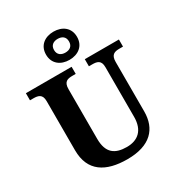

<svg xmlns="http://www.w3.org/2000/svg" viewBox="-224 -1128 1200 1287"><g transform="rotate(-30 376.0 -484.5)"><path d="M382 -761C449 -761 502 -799 502 -870C502 -941 449 -979 382 -979C315 -979 262 -941 262 -870C262 -799 315 -761 382 -761ZM382 -817C351 -817 324 -832 324 -870C324 -908 351 -923 382 -923C414 -923 440 -908 440 -870C440 -832 414 -817 382 -817ZM385 10C564 10 642 -78 642 -212V-595C642 -652 672 -659 709 -659H736V-714H472V-659H498C535 -659 565 -652 565 -599V-214C565 -110 508 -63 423 -63C333 -63 277 -99 277 -210V-595C277 -652 307 -659 344 -659H370V-714H16V-659H42C79 -659 110 -652 110 -599V-218C110 -54 220 10 385 10Z"/></g></svg>

Font: Noto Serif Hentaigana Bold
Style: Regular
Weight: 700
Designer: Kazuhiro Yamada
Foundry: nipponia
Version: Version 1.000